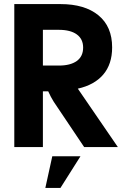

<svg xmlns="http://www.w3.org/2000/svg" viewBox="-20 -720 597 940"><path d="M50 0V-700H276Q395 -700 462 -645Q529 -590 529 -488Q529 -406 485.5 -355Q442 -304 361 -286L557 0H392L243 -222Q229 -244 216 -273H190V0ZM190 -399H268Q325 -399 356 -421.5Q387 -444 387 -487Q387 -529 356 -551.5Q325 -574 268 -574H190ZM202 200 236 45H374L276 200Z"/></svg>

Font: Cal Sans
Style: Regular
Weight: 400
Designer: Designer Mark Davis DBA MarkFonts
Foundry: Designer Mark Davis DBA MarkFonts
Version: Version 1.000